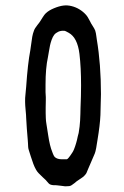

<svg xmlns="http://www.w3.org/2000/svg" viewBox="-20 -681 455 702"><path d="M214.8 -568.4Q202.6 -569.3 193.1 -564.9Q183.6 -560.5 178.2 -553.7Q172.9 -546.9 168.7 -535.2Q164.6 -523.4 162.8 -514.6Q161.1 -505.9 158.7 -491.9Q156.2 -478 155.3 -472.2Q146.5 -432.1 146.5 -371.6Q146.5 -362.3 146.5 -360.8Q146.5 -357.9 146.5 -354.5Q146 -347.7 147.5 -325.7Q147.5 -325.7 147.5 -314Q147.9 -308.1 147 -287.6Q147 -278.8 147 -267.6Q147 -256.8 147.5 -249.5Q147.9 -238.3 149.4 -230Q150.9 -219.7 153.1 -206.3Q155.3 -192.9 156.2 -186.5Q162.1 -147 170.9 -126Q171.4 -124.5 172.6 -121.3Q173.8 -118.2 174.8 -116Q175.8 -113.8 177.2 -111.1Q178.7 -108.4 180.2 -106.9Q189 -98.6 206.5 -98.6Q208 -98.6 209.5 -98.6Q210.9 -98.6 212.4 -98.6Q213.4 -98.6 214.8 -98.6Q215.3 -98.6 216.3 -98.6Q216.8 -98.6 217.3 -98.6Q217.8 -98.6 218.3 -98.6Q218.8 -98.6 219.2 -98.6Q219.2 -98.6 219.7 -98.6Q220.2 -98.6 220.7 -98.6Q221.2 -98.6 221.7 -98.6Q222.2 -98.6 222.2 -98.6Q222.7 -98.6 223.1 -98.6Q223.1 -98.6 223.6 -98.6Q224.1 -98.6 224.1 -98.6Q228.5 -98.6 244.1 -122.6Q248 -128.4 250.5 -134.8Q252.9 -141.1 254.6 -145.8Q256.3 -150.4 258.5 -158.2Q260.7 -166 261.5 -169.4Q262.2 -172.9 264.4 -182.6Q266.6 -192.4 267.6 -194.8Q269.5 -205.6 271 -218.3Q272.5 -231 272.9 -240Q273.4 -249 273.9 -264.4Q274.4 -279.8 274.4 -286.6Q276.4 -330.6 276.4 -369.1Q276.4 -434.6 270.5 -483.9Q263.2 -543.5 231.4 -561Q218.8 -568.4 214.8 -568.4ZM211.4 -660.6Q226.1 -662.6 241.7 -658.7Q257.3 -654.8 270.5 -646.7Q283.7 -638.7 293.9 -627.4Q297.9 -623 301 -617.9Q304.2 -612.8 308.3 -604.7Q312.5 -596.7 313.5 -594.7Q314.9 -592.3 318.4 -586.9Q321.8 -581.5 324.2 -577.4Q326.7 -573.2 328.1 -569.3Q329.6 -564.9 330.6 -559.3Q331.5 -553.7 332.5 -546.9Q334 -536.6 334 -536.1Q349.1 -446.3 349.1 -336.9Q348.6 -297.9 347.2 -260.3Q345.7 -224.6 336.4 -168.9Q335.9 -166 334.2 -155.5Q332.5 -145 331.8 -140.4Q331.1 -135.7 329.1 -127.9Q327.1 -120.1 324.2 -114.3Q320.8 -106 314 -90.6Q307.1 -75.2 304.2 -67.9Q303.2 -66.4 300.8 -59.8Q298.3 -53.2 296.4 -49.1Q294.4 -44.9 291.5 -42Q288.1 -37.6 282.7 -33.4Q277.3 -29.3 270.3 -24.9Q263.2 -20.5 260.3 -18.1Q258.8 -16.6 252.7 -11.7Q246.6 -6.8 241.9 -3.9Q237.3 -1 232.9 -0.5Q223.1 0.5 218.3 0.2Q213.4 0 203.4 -1.7Q193.4 -3.4 189 -3.4Q187 -3.9 182.9 -3.9Q178.7 -3.9 176 -3.9Q173.3 -3.9 169.9 -4.6Q166.5 -5.4 164.1 -6.3Q160.6 -7.8 158 -10.5Q155.3 -13.2 152.1 -17.1Q148.9 -21 147.5 -22.5Q144 -25.9 135.5 -33.7Q127 -41.5 121.1 -47.9Q115.2 -54.2 111.8 -60.5Q106.4 -69.8 101.8 -82Q97.2 -94.2 92.5 -109.4Q87.9 -124.5 85.4 -131.8Q83.5 -137.2 83 -143.3Q82.5 -149.4 82.3 -157.2Q82 -165 81.5 -168.9Q77.6 -212.4 75.7 -249.5Q75.7 -258.3 73.7 -277.8Q71.8 -297.4 71.8 -308.1Q71.8 -310.1 71.8 -312.5Q71.3 -319.8 73.5 -340.3Q75.7 -360.8 75.7 -363.8Q81.5 -448.7 90.8 -497.1Q92.3 -504.9 94 -519.5Q95.7 -534.2 97.9 -546.4Q100.1 -558.6 104 -568.4Q105.5 -573.2 108.6 -578.1Q111.8 -583 116.7 -589.4Q121.6 -595.7 123.5 -598.1Q125.5 -601.1 129.2 -606.7Q132.8 -612.3 135.3 -616.5Q137.7 -620.6 141.4 -625.5Q145 -630.4 148.4 -633.3Q158.7 -643.1 177.5 -650.9Q196.3 -658.7 211.4 -660.6Z"/></svg>

Font: LaylaThuluth
Style: Regular
Weight: 400
Version: Version 2.0